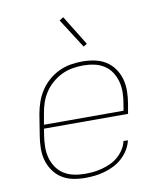

<svg xmlns="http://www.w3.org/2000/svg" viewBox="-84 -816 768 893"><g transform="rotate(-10 300.0 -369.0)"><path d="M246 8Q217 8 188 2Q159 -4 136 -19Q113 -34 97 -57Q81 -80 73.5 -107Q66 -134 66.5 -164Q67 -194 72 -223L88 -323Q93 -351 102.5 -378Q112 -405 128 -429.5Q144 -454 167 -474Q190 -494 217 -506.5Q244 -519 272 -523.5Q300 -528 327 -528Q357 -528 385.5 -522Q414 -516 437.5 -501Q461 -486 477 -463Q493 -440 500.5 -413Q508 -386 507.5 -356Q507 -326 502 -297L494 -251H97L92 -220Q88 -193 87.5 -166.5Q87 -140 93.5 -115.5Q100 -91 114 -70Q128 -49 149 -35.5Q170 -22 196 -16.5Q222 -11 249 -11Q269 -11 289 -13Q309 -15 329.5 -20.5Q350 -26 370 -35Q390 -44 406.5 -58.5Q423 -73 435 -91.5Q447 -110 451 -130H472Q467 -107 454 -86Q441 -65 423 -48.5Q405 -32 383 -21Q361 -10 338 -3.5Q315 3 292 5.5Q269 8 246 8ZM476 -269 481 -300Q486 -326 486.5 -353Q487 -380 480.5 -404.5Q474 -429 460.5 -450Q447 -471 426 -484.5Q405 -498 379.5 -503.5Q354 -509 327 -509Q302 -509 276 -504.5Q250 -500 226 -488.5Q202 -477 181 -459Q160 -441 145 -418.5Q130 -396 121.5 -370.5Q113 -345 109 -320L100 -269ZM345 -595 256 -734 275 -746 362 -605Z"/></g></svg>

Font: Iosevka Aile Thin Oblique
Style: Regular
Weight: 100
Italic angle: -9°
Designer: Belleve Invis
Foundry: Belleve Invis
Version: Version 31.1.0; ttfautohint (v1.8.4)